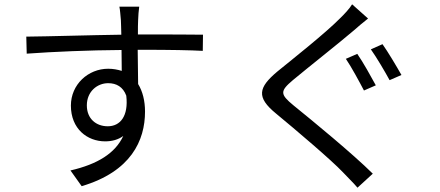

<svg xmlns="http://www.w3.org/2000/svg" viewBox="-20 -818 2040 891"><path d="M480 -232C426 -232 383 -267 383 -329C383 -393 431 -432 482 -432C520 -432 551 -415 566 -374C577 -279 538 -232 480 -232ZM633 -587C776 -587 865 -585 921 -582L922 -657C875 -658 754 -658 634 -658H620C620 -686 620 -709 621 -725C621 -737 624 -776 626 -787H534C537 -775 539 -745 541 -724C542 -710 542 -686 543 -657C396 -655 210 -649 102 -648L104 -569C227 -578 394 -585 544 -586L545 -489C526 -495 505 -499 482 -499C389 -499 309 -426 309 -328C309 -220 385 -162 468 -162C500 -162 529 -170 552 -187C515 -107 433 -56 307 -27L359 46C588 -22 653 -166 653 -300C653 -350 642 -394 621 -428C620 -473 620 -532 619 -587Z M1638 -568 1585 -545C1611 -507 1648 -438 1669 -398L1724 -422C1704 -459 1664 -531 1638 -568ZM1755 -613 1701 -589C1728 -551 1765 -488 1788 -446L1843 -470C1821 -509 1780 -578 1755 -613ZM1614 -798C1603 -779 1577 -751 1557 -732C1491 -665 1342 -547 1267 -486C1179 -412 1168 -367 1261 -291C1353 -215 1517 -76 1571 -19C1592 4 1619 29 1639 53L1710 -12C1614 -107 1432 -256 1342 -329C1279 -381 1279 -395 1339 -446C1411 -506 1552 -617 1621 -676C1637 -690 1667 -716 1688 -732Z"/></svg>

Font: Noto Sans Japanese Regular
Style: Regular
Weight: 400
Designer: Ryoko NISHIZUKA (kana & ideographs); Paul D. Hunt (Latin, Greek & Cyrillic); Wenlong ZHANG (bopomofo); Sandoll Communica
Foundry: Adobe Systems Incorporated
Version: Version 1.000;PS 1;hotconv 1.0.78;makeotf.lib2.5.61930